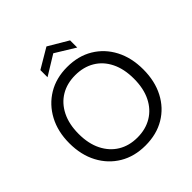

<svg xmlns="http://www.w3.org/2000/svg" viewBox="-238 -1071 1252 1252"><g transform="rotate(-45 388.0 -445.0)"><path d="M388 12Q287 12 210.5 -33.5Q134 -79 90.5 -160.5Q47 -242 47 -350Q47 -457 90.5 -538.5Q134 -620 210.5 -666Q287 -712 388 -712Q491 -712 567.5 -666Q644 -620 686.5 -538.5Q729 -457 729 -350Q729 -242 686.5 -160.5Q644 -79 567.5 -33.5Q491 12 388 12ZM388 -62Q464 -62 521.5 -96.5Q579 -131 611 -195.5Q643 -260 643 -350Q643 -440 611 -504.5Q579 -569 521.5 -603Q464 -637 388 -637Q312 -637 255 -603Q198 -569 165.5 -504.5Q133 -440 133 -350Q133 -260 165.5 -195.5Q198 -131 255 -96.5Q312 -62 388 -62ZM251 -755V-821L388 -902L525 -821V-755L388 -839Z"/></g></svg>

Font: DM Sans 16pt
Style: Regular
Weight: 400
Version: Version 4.004;gftools[0.9.30]